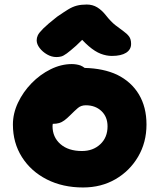

<svg xmlns="http://www.w3.org/2000/svg" viewBox="-20 -816 704 848"><path d="M347 12Q257 12 187 -23.5Q117 -59 77 -122Q37 -185 37 -266Q37 -315 59.5 -362.5Q82 -410 119.5 -448.5Q157 -487 203.5 -510Q250 -533 297 -533Q317 -533 335 -527Q345 -523 354 -516Q437 -514 497 -486Q560 -455 593.5 -399Q627 -343 627 -266Q627 -187 590 -124Q553 -61 490 -24.5Q427 12 347 12ZM213 -269Q212 -264 212 -259Q212 -210 247 -179.5Q282 -149 342 -149Q391 -149 423 -179Q455 -209 455 -258Q455 -300 428 -325.5Q401 -351 359 -351Q338 -351 324 -339Q310 -327 290 -307Q276 -293 264.5 -284.5Q253 -276 241 -272.5Q229 -269 213 -269Q213 -269 213 -269ZM229 -564Q208 -564 188 -575.5Q168 -587 155 -604Q142 -621 142 -638Q142 -649 147 -660Q152 -671 171 -690Q190 -709 232 -742Q261 -762 280.5 -774Q300 -786 319 -791Q338 -796 363 -796Q389 -796 409.5 -783.5Q430 -771 448 -748Q470 -720 490 -704.5Q510 -689 525.5 -678Q541 -667 550 -655Q559 -643 559 -622Q559 -597 537 -583Q515 -569 474 -569Q450 -569 425 -578.5Q400 -588 372 -612Q358 -624 343 -640Q328 -625 316 -614Q290 -591 275 -580Q260 -569 250 -566.5Q240 -564 229 -564Z"/></svg>

Font: Shantell Sans Light ExtraBold
Style: Regular
Weight: 800
Version: Version 1.011;[c5ecc13dd]